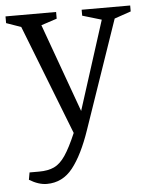

<svg xmlns="http://www.w3.org/2000/svg" viewBox="-54 -532 582 741"><g transform="rotate(-5 236.5 -162.0)"><path d="M98 167Q82 167 65 161.5Q48 156 30 145L35 117H72Q107 117 130.5 106Q154 95 174 65.5Q194 36 218 -20L52 -445L-5 -465V-491H191V-465L130 -445L254 -102L364 -446L290 -468V-491H478V-468L414 -446L270 -27Q238 67 198.5 117Q159 167 98 167Z"/></g></svg>

Font: Manuale Light
Style: Regular
Weight: 300
Designer: Eduardo Tunni / Pablo Cosgaya
Foundry: Eduardo Tunni / Pablo Cosgaya
Version: Version 1.002